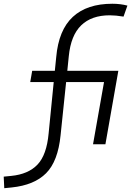

<svg xmlns="http://www.w3.org/2000/svg" viewBox="-106 -762 712 1014"><path d="M-83.5 231.9 -86.4 170.9 -46.9 167Q43.5 158.2 92 107.2Q140.6 56.2 150.9 -58.1L177.7 -328.6H53.7L64 -388.2H183.6L190.9 -460.4Q203.6 -603.5 278.6 -672.9Q353.5 -742.2 487.3 -742.2Q529.8 -742.2 566.9 -732.4L546.4 -674.3Q504.9 -681.2 473.6 -681.2Q377.4 -681.2 322.8 -628.2Q268.1 -575.2 257.3 -465.3L249.5 -388.2H519L450.7 0H385.3L443.4 -328.6H243.2L213.9 -47.4Q200.2 89.8 137.5 152.8Q74.7 215.8 -44.4 228Z"/></svg>

Font: Cascadia Code Light
Style: Italic
Weight: 300
Italic angle: -10°
Monospace: yes
Designer: Aaron Bell
Foundry: Saja Typeworks
Version: Version 2404.023; ttfautohint (v1.8.4)